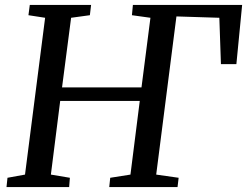

<svg xmlns="http://www.w3.org/2000/svg" viewBox="-20 -763 1008 783"><path d="M6.5 0 10.5 -38 82 -51 164 -690.5 96 -701 101.5 -743H351.5L346.5 -701L270 -690.5L233 -406.5H557L593.5 -690.5L518 -701L522 -743H967.5L944 -501.5H881L874.5 -690.5L699.5 -696L617 -51L708.5 -38L704 0H425.5L429.5 -38L512 -51L550 -351.5H225.5L187.5 -51L265 -38L262 0Z"/></svg>

Font: Merriweather 28pt
Style: Italic
Weight: 400
Italic angle: -7.8°
Version: Version 2.101